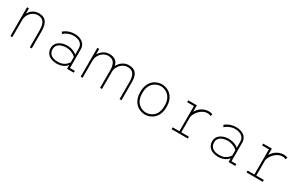

<svg xmlns="http://www.w3.org/2000/svg" viewBox="160 -1692 4430 2883"><g transform="rotate(30 2375.0 -250.5)"><path d="M142 0V-500H175V-402V0ZM479 0V-287Q479 -355.5 464.5 -397.8Q450 -440 420 -459.5Q390 -479 343.5 -479Q311.5 -479 281.8 -465.8Q252 -452.5 228.2 -428.5Q204.5 -404.5 190 -372.2Q175.5 -340 174 -302H150.5Q150.5 -343.5 163.8 -381.2Q177 -419 202.2 -448.5Q227.5 -478 264 -495Q300.5 -512 347.5 -512Q387.5 -512 418 -499.8Q448.5 -487.5 469.5 -461.2Q490.5 -435 501.2 -393.2Q512 -351.5 512 -292V0Z M949 11Q905 11 869 0.2Q833 -10.5 807.8 -31Q782.5 -51.5 768.8 -81.2Q755 -111 755 -149Q755 -180.5 766.2 -205.5Q777.5 -230.5 797.2 -249Q817 -267.5 842.5 -279.8Q868 -292 896.8 -298Q925.5 -304 955 -304Q995.5 -304 1029.8 -294.8Q1064 -285.5 1088.5 -271.8Q1113 -258 1124 -245V-348Q1124 -387 1109.5 -412.8Q1095 -438.5 1071.2 -453.2Q1047.5 -468 1018.5 -474Q989.5 -480 960 -480Q934 -480 909.2 -473.8Q884.5 -467.5 862.8 -457.8Q841 -448 824.5 -436.8Q808 -425.5 798 -415L777 -443.5Q793.5 -459.5 820.5 -475.2Q847.5 -491 884 -501.5Q920.5 -512 965 -512Q991.5 -512 1018.8 -506.8Q1046 -501.5 1070.8 -490Q1095.5 -478.5 1115 -460Q1134.5 -441.5 1145.8 -415.5Q1157 -389.5 1157 -354.5V-32H1241V0H1124V-66.5Q1113.5 -50 1090 -32Q1066.5 -14 1031 -1.5Q995.5 11 949 11ZM950 -21Q1001.5 -21 1036.2 -36.8Q1071 -52.5 1092.2 -74Q1113.5 -95.5 1124 -112V-204Q1111.5 -220.5 1084.5 -236Q1057.5 -251.5 1023.8 -261.8Q990 -272 956 -272Q914.5 -272 876.2 -259Q838 -246 813.5 -218.8Q789 -191.5 789 -149Q789 -106.5 808.5 -78Q828 -49.5 864 -35.2Q900 -21 950 -21Z M2035 0V-302Q2035 -390 2003.5 -434.5Q1972 -479 1902 -479Q1858 -479 1819.5 -454.8Q1781 -430.5 1756.5 -390.2Q1732 -350 1730 -302H1701Q1701.5 -340 1716 -377.2Q1730.5 -414.5 1757.5 -445Q1784.5 -475.5 1822 -493.8Q1859.5 -512 1906 -512Q1959 -512 1995 -491.8Q2031 -471.5 2049.5 -427.5Q2068 -383.5 2068 -312V0ZM1361 0V-500H1394V-389V0ZM1697 0V-302Q1697 -390 1665.5 -434.5Q1634 -479 1564 -479Q1520 -479 1482 -454.8Q1444 -430.5 1420 -390.2Q1396 -350 1394 -302H1365Q1365.5 -340 1380.2 -377.2Q1395 -414.5 1422.2 -445Q1449.5 -475.5 1486.5 -493.8Q1523.5 -512 1568 -512Q1647.5 -512 1688.8 -468.2Q1730 -424.5 1730 -332V0Z M2478 11Q2447.5 11 2415.8 2.2Q2384 -6.5 2354.2 -25.5Q2324.5 -44.5 2301 -75.2Q2277.5 -106 2263.8 -149.5Q2250 -193 2250 -251Q2250 -308.5 2263.8 -352Q2277.5 -395.5 2301 -426Q2324.5 -456.5 2354.2 -475.5Q2384 -494.5 2415.8 -503.2Q2447.5 -512 2478 -512Q2508.5 -512 2540.2 -503.2Q2572 -494.5 2601.8 -475.5Q2631.5 -456.5 2655 -426Q2678.5 -395.5 2692.2 -352Q2706 -308.5 2706 -251Q2706 -193 2692.2 -149.5Q2678.5 -106 2655 -75.2Q2631.5 -44.5 2601.8 -25.5Q2572 -6.5 2540.2 2.2Q2508.5 11 2478 11ZM2478 -22Q2507 -22 2540.2 -32.8Q2573.5 -43.5 2603.2 -69.2Q2633 -95 2652 -139.5Q2671 -184 2671 -251Q2671 -317 2652 -361Q2633 -405 2603.2 -431Q2573.5 -457 2540.2 -468Q2507 -479 2478 -479Q2449 -479 2415.8 -468Q2382.5 -457 2352.8 -431Q2323 -405 2304 -361Q2285 -317 2285 -251Q2285 -184 2304 -139.5Q2323 -95 2352.8 -69.2Q2382.5 -43.5 2415.8 -32.8Q2449 -22 2478 -22Z M2937 0V-32H3054V-468H2937V-500H3087V-371V-32H3218V0ZM3086 -293 3059.5 -297Q3061 -327.5 3073 -358.2Q3085 -389 3105.5 -416.8Q3126 -444.5 3154 -465.8Q3182 -487 3216 -499.5Q3250 -512 3288 -512Q3316 -512 3332.8 -507Q3349.5 -502 3356.5 -498L3344.5 -464Q3339 -468 3323 -473Q3307 -478 3282 -478Q3247.5 -478 3214.5 -461.5Q3181.5 -445 3154.2 -418Q3127 -391 3109 -358.2Q3091 -325.5 3086 -293Z M3749 11Q3705 11 3669 0.2Q3633 -10.5 3607.8 -31Q3582.5 -51.5 3568.8 -81.2Q3555 -111 3555 -149Q3555 -180.5 3566.2 -205.5Q3577.5 -230.5 3597.2 -249Q3617 -267.5 3642.5 -279.8Q3668 -292 3696.8 -298Q3725.5 -304 3755 -304Q3795.5 -304 3829.8 -294.8Q3864 -285.5 3888.5 -271.8Q3913 -258 3924 -245V-348Q3924 -387 3909.5 -412.8Q3895 -438.5 3871.2 -453.2Q3847.5 -468 3818.5 -474Q3789.5 -480 3760 -480Q3734 -480 3709.2 -473.8Q3684.5 -467.5 3662.8 -457.8Q3641 -448 3624.5 -436.8Q3608 -425.5 3598 -415L3577 -443.5Q3593.5 -459.5 3620.5 -475.2Q3647.5 -491 3684 -501.5Q3720.5 -512 3765 -512Q3791.5 -512 3818.8 -506.8Q3846 -501.5 3870.8 -490Q3895.5 -478.5 3915 -460Q3934.5 -441.5 3945.8 -415.5Q3957 -389.5 3957 -354.5V-32H4041V0H3924V-66.5Q3913.5 -50 3890 -32Q3866.5 -14 3831 -1.5Q3795.5 11 3749 11ZM3750 -21Q3801.5 -21 3836.2 -36.8Q3871 -52.5 3892.2 -74Q3913.5 -95.5 3924 -112V-204Q3911.5 -220.5 3884.5 -236Q3857.5 -251.5 3823.8 -261.8Q3790 -272 3756 -272Q3714.5 -272 3676.2 -259Q3638 -246 3613.5 -218.8Q3589 -191.5 3589 -149Q3589 -106.5 3608.5 -78Q3628 -49.5 3664 -35.2Q3700 -21 3750 -21Z M4237 0V-32H4354V-468H4237V-500H4387V-371V-32H4518V0ZM4386 -293 4359.5 -297Q4361 -327.5 4373 -358.2Q4385 -389 4405.5 -416.8Q4426 -444.5 4454 -465.8Q4482 -487 4516 -499.5Q4550 -512 4588 -512Q4616 -512 4632.8 -507Q4649.5 -502 4656.5 -498L4644.5 -464Q4639 -468 4623 -473Q4607 -478 4582 -478Q4547.5 -478 4514.5 -461.5Q4481.5 -445 4454.2 -418Q4427 -391 4409 -358.2Q4391 -325.5 4386 -293Z"/></g></svg>

Font: Trispace Thin
Style: Regular
Weight: 100
Designer: Tyler Finck
Foundry: Etcetera Type Company
Version: Version 1.210